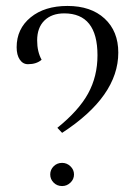

<svg xmlns="http://www.w3.org/2000/svg" viewBox="-20 -622 454 646"><path d="M189 -175 173 -192Q245 -250 276.5 -307.5Q308 -365 308 -436Q308 -577 196 -577Q154 -577 129.5 -553Q105 -529 105 -486Q105 -448 120 -421Q103 -406 74 -406Q57 -406 46.5 -421.5Q36 -437 36 -463Q36 -525 83 -563.5Q130 -602 207 -602Q286 -602 332 -559.5Q378 -517 378 -445Q378 -298 189 -175ZM189 4Q172 4 160.5 -7.5Q149 -19 149 -35Q149 -51 160.5 -62.5Q172 -74 189 -74Q205 -74 217 -62.5Q229 -51 229 -35Q229 -19 217 -7.5Q205 4 189 4Z"/></svg>

Font: Arapey Thin
Style: Regular
Weight: 100
Designer: Eduardo Rodriguez Tunni
Foundry: Eduardo Rodriguez Tunni
Version: Version 4.000;hotconv 1.0.109;makeotfexe 2.5.65596